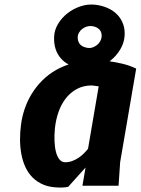

<svg xmlns="http://www.w3.org/2000/svg" viewBox="-20 -827 626 855"><path d="M403.5 -806Q434.5 -802.5 460 -791Q485.5 -779.5 503 -761Q520.5 -742.5 529 -717.8Q537.5 -693 534.5 -663Q531.5 -633.5 515 -606Q498.5 -578.5 473 -558Q470.5 -556 468 -554Q494.5 -550.5 526 -543Q557.5 -535.5 586.5 -521.5L515 -104.5L508 0H347L361 -81L283.5 5Q278 6 269 7.2Q260 8.5 241.5 8Q203 7.5 174.5 -4.2Q146 -16 125.8 -36Q105.5 -56 93.2 -82.8Q81 -109.5 75.2 -140.2Q69.5 -171 69.2 -204.5Q69 -238 73.5 -271Q78 -307 90 -342.5Q102 -378 121.8 -410Q141.5 -442 168.8 -469.2Q196 -496.5 231 -516Q256 -530 285.5 -540Q265.5 -550.5 251.5 -566.5Q218.5 -604 221 -663Q222 -693 238.5 -720.5Q255 -748 281 -768.2Q307 -788.5 339 -799Q371 -809.5 403.5 -806ZM419.5 -442.5Q409.5 -444 401 -445Q392.5 -446 389 -446.5Q351.5 -446.5 322.8 -431Q294 -415.5 273.5 -389.5Q253 -363.5 240.8 -328.8Q228.5 -294 224.5 -255Q221.5 -224.5 222.8 -197.2Q224 -170 229.5 -149.2Q235 -128.5 245.2 -116.5Q255.5 -104.5 270 -104.5Q287 -104.5 302.2 -110.2Q317.5 -116 330.8 -125Q344 -134 354.2 -144.5Q364.5 -155 372 -164.5ZM388 -711Q377 -712 366 -708.5Q355 -705 346.2 -698.2Q337.5 -691.5 332 -682.2Q326.5 -673 326 -662.5Q325.5 -642 336.5 -629.5Q347.5 -617 371.5 -613.5Q382 -612 392.5 -615.8Q403 -619.5 411.8 -626.5Q420.5 -633.5 426 -643Q431.5 -652.5 432.5 -662.5Q434.5 -683.5 422.2 -696Q410 -708.5 388 -711Z"/></svg>

Font: B612
Style: Bold Italic
Weight: 700
Italic angle: -10°
Designer: Nicolas Chauveau, Thomas Paillot, Jonathan Favre-Lamarine, Jean-Luc Vinot
Foundry: AIRBUS
Version: Version 1.008